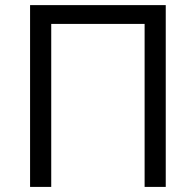

<svg xmlns="http://www.w3.org/2000/svg" viewBox="-20 -734 769 754"><path d="M98.1 -713.9H630.9V0H547.9V-640.1H181.2V0H98.1Z"/></svg>

Font: OpenSansEmoji
Style: Regular
Weight: 400
Foundry: MorbZ
Version: Version 1.000;PS 001.000;hotconv 1.0.70;makeotf.lib2.5.58329